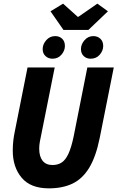

<svg xmlns="http://www.w3.org/2000/svg" viewBox="-20 -1021 644 1053"><path d="M248 12Q148 12 99 -46Q50 -104 50 -195Q50 -224 53 -250Q56 -276 62 -304L131 -651H280L207 -286Q203 -266 199 -246Q195 -226 195 -206Q195 -163 213.5 -139.5Q232 -116 268 -116Q297 -116 318 -129.5Q339 -143 355 -177Q371 -211 384 -273L459 -651H604L527 -265Q506 -161 469 -100.5Q432 -40 377.5 -14Q323 12 248 12ZM268 -699Q245 -699 229.5 -713.5Q214 -728 214 -752Q214 -778 233.5 -800.5Q253 -823 283 -823Q306 -823 321 -808.5Q336 -794 336 -769Q336 -743 317 -721Q298 -699 268 -699ZM477 -699Q454 -699 439 -713.5Q424 -728 424 -752Q424 -778 443.5 -800.5Q463 -823 492 -823Q515 -823 530.5 -808.5Q546 -794 546 -769Q546 -743 527 -721Q508 -699 477 -699ZM328 -857 257 -959 326 -1001 406 -929H410L514 -1001L572 -959L465 -857Z"/></svg>

Font: Source Code Pro ExtraLight ExtraBold
Style: Italic
Weight: 800
Italic angle: -11°
Monospace: yes
Version: Version 1.016;hotconv 1.0.116;makeotfexe 2.5.65601